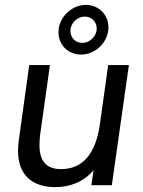

<svg xmlns="http://www.w3.org/2000/svg" viewBox="-20 -760 587 788"><path d="M207 8C269 8 324.5 -14.5 364 -61.5L355 0H439L509 -493H424L390 -250C372 -124 316 -66 231 -66C172 -66 142 -96 142 -165C142 -178 143 -193 145 -209L185 -493H100L57 -183C55 -168 54 -154 54 -141C54 -44 110 8 207 8ZM220 -628C220 -577 258 -536 313 -536C372 -536 425 -587 425 -648C425 -700 384 -740 333 -740C273 -740 220 -688 220 -628ZM269 -633C269 -665 297 -692 328 -692C355 -692 377 -671 377 -643C377 -612 349 -584 318 -584C289 -584 269 -606 269 -633Z"/></svg>

Font: HK Grotesk
Style: Italic
Weight: 400
Italic angle: -16°
Designer: Alfredo Marco Pradil
Foundry: Hanken Design Co.
Version: Version 3.001;FEAKit 1.0